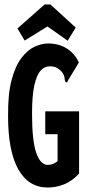

<svg xmlns="http://www.w3.org/2000/svg" viewBox="-20 -826 390 857"><path d="M193 11Q107 11 61.5 -70.5Q16 -152 16 -307Q15 -405 31.5 -468Q48 -531 75.5 -567Q103 -603 134.5 -617.5Q166 -632 195 -632Q242 -632 277.5 -610Q313 -588 332 -547L283 -466L279 -457L271 -462Q269 -469 268 -479Q267 -489 258 -503Q249 -514 236 -522Q223 -530 202 -530Q179 -530 161.5 -511Q144 -492 133.5 -446Q123 -400 123 -319Q123 -196 142 -143Q161 -90 193 -90Q218 -90 237 -107V-227H182V-329H333V-51Q301 -17 265.5 -3Q230 11 193 11ZM90 -645 58 -699 179 -806H205L318 -703L282 -644L192 -708Z"/></svg>

Font: Inconsolata ExtraCondensed Black
Style: Regular
Weight: 900
Width: 2
Monospace: yes
Designer: Raph Levien, Cyreal, Brenton Simpson
Foundry: Raph Levien, Cyreal, Google
Version: Version 3.001; ttfautohint (v1.8.2.53-6de2)